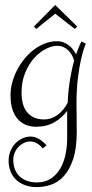

<svg xmlns="http://www.w3.org/2000/svg" viewBox="-20 -532 375 783"><path d="M130.9 231Q102.5 231 80.8 222.7Q59.1 214.4 44.4 200Q29.8 185.5 22.5 165.8Q15.1 146 15.1 123Q15.1 102.5 22.5 84.5Q29.8 66.4 42.2 53.2Q54.7 40 71 32.5Q87.4 24.9 105 24.9Q122.1 24.9 138.4 34.4Q154.8 43.9 169.9 61L153.8 73.2Q142.6 59.1 129.6 52Q116.7 44.9 104 44.9Q89.8 44.9 77.4 51Q64.9 57.1 55.2 67.4Q45.4 77.6 39.8 91.3Q34.2 105 34.2 120.1Q34.2 139.6 40 156.2Q45.9 172.9 58.1 185.3Q70.3 197.8 88.4 204.8Q106.4 211.9 130.9 211.9Q164.6 211.9 188 196Q211.4 180.2 226.1 154.8Q240.7 129.4 247.3 97.4Q253.9 65.4 253.9 33.2V-43V-80.1Q232.9 -51.3 201.4 -33.2Q169.9 -15.1 127 -15.1Q108.4 -15.1 89.8 -21.2Q71.3 -27.3 56.4 -42Q41.5 -56.6 32.2 -81.5Q22.9 -106.4 22.9 -144Q22.9 -169.9 30 -196Q37.1 -222.2 49.8 -246.6Q62.5 -271 80.1 -292.5Q97.7 -314 118.7 -329.8Q139.6 -345.7 163.3 -354.7Q187 -363.8 211.9 -363.8Q227.5 -363.8 240 -358.9Q252.4 -354 262 -346.2Q271.5 -338.4 278.6 -328.9Q285.6 -319.3 290 -310.1Q296.9 -329.6 302.5 -342.5Q308.1 -355.5 312 -362.8L330.1 -354Q328.6 -351.1 322.5 -334Q316.4 -316.9 309.6 -286.1Q302.7 -255.4 297.4 -211.4Q292 -167.5 292 -110.8Q292 -98.1 292.2 -83Q292.5 -67.9 292.5 -52.2Q292.5 -36.6 292.7 -21.5Q293 -6.3 293 5.9Q293 73.2 278.3 116.9Q263.7 160.6 240.5 186Q217.3 211.4 188.2 221.2Q159.2 231 130.9 231ZM159.2 -44.9Q175.8 -44.9 190.2 -50.3Q204.6 -55.7 216.6 -64.7Q228.5 -73.7 238.5 -86.2Q248.5 -98.6 255.9 -112.8Q258.8 -170.4 266.4 -212.6Q273.9 -254.9 282.2 -285.2Q278.8 -296.9 272.9 -307.6Q267.1 -318.4 258.5 -326.7Q250 -335 238.5 -340.1Q227.1 -345.2 211.9 -345.2Q193.4 -345.2 168.5 -333.3Q143.6 -321.3 121.1 -297.1Q98.6 -272.9 83.3 -236.8Q67.9 -200.7 67.9 -152.8Q67.9 -129.4 73.2 -109.4Q78.6 -89.4 89.8 -75.2Q101.1 -61 118.4 -53Q135.7 -44.9 159.2 -44.9ZM285.2 -414.1 205.1 -476.1 127.9 -414.1 118.2 -423.8 205.1 -511.7 294.9 -423.8Z"/></svg>

Font: Clicker Script
Style: Regular
Weight: 400
Designer: Astigmatic (AOETI)
Foundry: Astigmatic (AOETI)
Version: Version 1.000